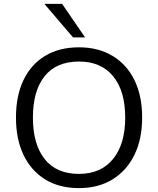

<svg xmlns="http://www.w3.org/2000/svg" viewBox="-20 -957 812 986"><path d="M62 -353Q62 -465 100.5 -545.5Q139 -626 211.5 -670Q284 -714 386 -714Q485 -714 558 -670Q631 -626 670.5 -545.5Q710 -465 710 -354Q710 -242 670 -161Q630 -80 557.5 -35.5Q485 9 386 9Q284 9 212 -35.5Q140 -80 101 -161Q62 -242 62 -353ZM149 -353Q149 -217 209 -140.5Q269 -64 386 -64Q498 -64 560.5 -140.5Q623 -217 623 -353Q623 -490 561 -565.5Q499 -641 386 -641Q269 -641 209 -565.5Q149 -490 149 -353ZM355 -765 208 -937H299L417 -765Z"/></svg>

Font: Mulish ExtraLight
Style: Regular
Weight: 400
Version: Version 3.603